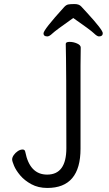

<svg xmlns="http://www.w3.org/2000/svg" viewBox="-20 -912 540 949"><path d="M214 17Q169 17 135 -1.5Q101 -20 80 -45Q59 -70 49.5 -92.5Q40 -115 40 -124Q40 -134 48 -145.5Q56 -157 68 -165Q80 -173 92 -173Q103 -173 105 -161Q127 -49 213 -49Q308 -49 308 -180Q308 -589 305 -695Q305 -705 324 -705Q343 -705 361 -697Q379 -689 379 -677L378 -588V-177Q378 17 214 17ZM214 -732Q195 -732 195 -747Q195 -765 297 -877Q307 -888 317.5 -890Q328 -892 349 -892Q371 -892 382 -879.5Q393 -867 411 -848Q488 -764 488 -748Q488 -732 469 -732Q460 -732 443.5 -748Q427 -764 342 -823Q254 -761 239 -746.5Q224 -732 214 -732Z"/></svg>

Font: LXGW WenKai Mono Lite
Style: Regular
Weight: 400
Monospace: yes
Designer: LXGW / Fontworks Inc.
Foundry: LXGW / Fontworks Inc.
Version: Version 1.520; June 14, 2025